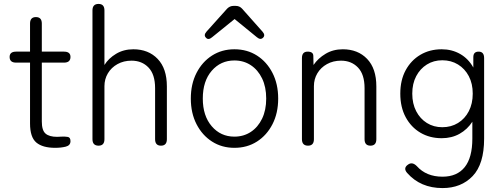

<svg xmlns="http://www.w3.org/2000/svg" viewBox="-20 -742 2561 978"><path d="M261 11Q197 11 165 -16Q133 -43 133 -113V-423H62Q29 -423 29 -452Q29 -479 62 -479H133V-622Q133 -655 163 -655Q193 -655 193 -622V-479H306Q339 -479 339 -452Q339 -423 306 -423H193V-123Q193 -78 212 -61.5Q231 -45 271 -45Q276 -45 281.5 -45.5Q287 -46 292 -46Q312 -47 325.5 -44.5Q339 -42 339 -23Q339 -1 315 5Q291 11 261 11Z M482 0Q451 0 451 -33V-689Q451 -722 482 -722Q512 -722 512 -689V-411Q533 -445 571.5 -468Q610 -491 659 -491Q736 -491 783 -442Q830 -393 830 -302V-33Q830 0 800 0Q770 0 770 -33V-293Q770 -363 736.5 -398Q703 -433 650 -433Q610 -433 578.5 -415.5Q547 -398 529.5 -368.5Q512 -339 512 -303V-33Q512 0 482 0Z M1174 11Q1110 11 1060 -21Q1010 -53 981 -109.5Q952 -166 952 -240Q952 -314 981 -370.5Q1010 -427 1060 -459Q1110 -491 1174 -491Q1239 -491 1289 -459Q1339 -427 1368 -370.5Q1397 -314 1397 -240Q1397 -166 1368 -109.5Q1339 -53 1289 -21Q1239 11 1174 11ZM1174 -46Q1221 -46 1257.5 -70Q1294 -94 1315 -137.5Q1336 -181 1336 -240Q1336 -299 1315 -342.5Q1294 -386 1257.5 -410Q1221 -434 1174 -434Q1104 -434 1058.5 -381.5Q1013 -329 1013 -240Q1013 -152 1058.5 -99Q1104 -46 1174 -46ZM1137 -698Q1151 -712 1169 -712H1181Q1200 -712 1213 -698L1317 -581Q1333 -563 1320 -550Q1307 -537 1289 -552L1175 -645L1060 -552Q1041 -536 1029 -550Q1016 -563 1032 -581Z M1549 0Q1518 0 1518 -33V-446Q1518 -479 1547 -479Q1576 -479 1576 -457L1577 -411Q1600 -445 1638.5 -468Q1677 -491 1726 -491Q1803 -491 1850 -442Q1897 -393 1897 -302V-33Q1897 0 1867 0Q1837 0 1837 -33V-293Q1837 -363 1803.5 -398Q1770 -433 1717 -433Q1677 -433 1645.5 -415.5Q1614 -398 1596.5 -368.5Q1579 -339 1579 -303V-33Q1579 0 1549 0Z M2234 216Q2122 216 2054 139Q2032 114 2059 96Q2080 81 2103 104Q2151 158 2234 158Q2308 158 2347 109.5Q2386 61 2386 -36V-122Q2361 -83 2321 -60.5Q2281 -38 2230 -38Q2169 -38 2121.5 -66Q2074 -94 2046.5 -145Q2019 -196 2019 -265Q2019 -334 2046.5 -384.5Q2074 -435 2121.5 -463Q2169 -491 2230 -491Q2282 -491 2324 -467Q2366 -443 2391 -398V-451Q2391 -479 2418 -479Q2446 -479 2446 -446V-36Q2446 94 2387.5 155Q2329 216 2234 216ZM2233 -94Q2278 -94 2313 -115.5Q2348 -137 2368 -175.5Q2388 -214 2388 -265Q2388 -316 2368 -354Q2348 -392 2313 -413.5Q2278 -435 2233 -435Q2189 -435 2154.5 -413.5Q2120 -392 2100 -354Q2080 -316 2080 -265Q2080 -214 2100 -175.5Q2120 -137 2154.5 -115.5Q2189 -94 2233 -94Z"/></svg>

Font: Zen Maru Gothic
Style: Regular
Weight: 400
Designer: Yoshimichi Ohira
Foundry: Positype
Version: Version 1.002